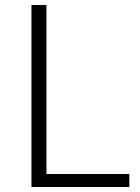

<svg xmlns="http://www.w3.org/2000/svg" viewBox="-20 -749 562 769"><path d="M106 0H498V-52H166V-729H106Z"/></svg>

Font: Noto Sans KR Light
Style: Regular
Weight: 300
Designer: Ryoko NISHIZUKA 西塚涼子 (kana, bopomofo & ideographs); Paul D. Hunt (Latin, Greek & Cyrillic); Sandoll Communications 산돌커뮤니
Foundry: Adobe
Version: Version 2.004;hotconv 1.0.118;makeotfexe 2.5.65603